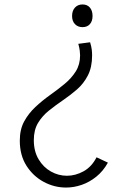

<svg xmlns="http://www.w3.org/2000/svg" viewBox="-20 -599 533 863"><path d="M385 -409Q391 -389 392.5 -375.5Q394 -362 394 -350Q394 -297 375 -260Q356 -223 326 -197Q296 -171 263 -148.5Q230 -126 200 -102Q170 -78 151 -46.5Q132 -15 132 31Q132 81 153.5 117Q175 153 209 172Q243 191 281 191Q319 191 355.5 171Q392 151 414 108L465 132Q444 170 413 195Q382 220 347 232Q312 244 277 244Q224 244 176.5 218.5Q129 193 99 146Q69 99 69 33Q69 -17 88.5 -53Q108 -89 139 -118Q170 -147 204.5 -171.5Q239 -196 270 -221.5Q301 -247 320.5 -278Q340 -309 340 -350Q340 -358 338.5 -371Q337 -384 332 -402ZM351 -579Q372 -579 384 -565Q396 -551 396 -527Q396 -504 384 -490.5Q372 -477 351 -477Q330 -477 317 -490.5Q304 -504 304 -527Q304 -551 317 -565Q330 -579 351 -579Z"/></svg>

Font: Yaldevi ExtraLight Light
Style: Regular
Weight: 300
Version: Version 1.100